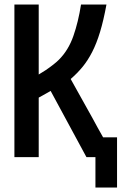

<svg xmlns="http://www.w3.org/2000/svg" viewBox="-20 -714 540 853"><path d="M152 -16H44V-694H152V-383Q168 -393 184 -403Q222 -429 242 -449Q284 -491 306 -554Q328 -617 340 -694H453Q440 -623 424.5 -572Q409 -521 389.5 -483Q370 -445 346.5 -416.5Q323 -388 294 -363Q342 -278 391 -189Q414 -146 438 -104H500V119H404V-16H364L205 -310Q183 -298 157 -283Q154 -282 152 -280Z"/></svg>

Font: D2Coding
Style: Bold
Weight: 700
Monospace: yes
Designer: Yong-Rak Park; Jeong-Hwan Yoon; Sang-Min Lee;
Foundry: NHN Corporation
Version: Version 1.3.2; Build 20180524